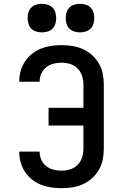

<svg xmlns="http://www.w3.org/2000/svg" viewBox="-20 -980 640 1008"><path d="M303 8Q275 8 248 4Q221 0 195.5 -10Q170 -20 148 -37.5Q126 -55 111 -78Q96 -101 88.5 -127.5Q81 -154 81 -182Q81 -182 81 -182.5Q81 -183 81 -184H188Q188 -183 188 -183Q188 -183 188 -183Q188 -161 197 -141Q206 -121 222.5 -108Q239 -95 260 -89.5Q281 -84 303 -84Q326 -84 348.5 -91Q371 -98 387.5 -114.5Q404 -131 411 -154Q418 -177 418 -200V-321H235V-414H418V-535Q418 -558 411 -581Q404 -604 387.5 -620.5Q371 -637 348.5 -644Q326 -651 303 -651Q281 -651 260 -645.5Q239 -640 222.5 -627Q206 -614 197 -594Q188 -574 188 -552Q188 -552 188 -552Q188 -552 188 -551H81Q81 -552 81 -552.5Q81 -553 81 -553Q81 -581 88.5 -607.5Q96 -634 111 -657Q126 -680 148 -697.5Q170 -715 195.5 -725Q221 -735 248 -739Q275 -743 303 -743Q332 -743 360.5 -738.5Q389 -734 415.5 -722Q442 -710 463.5 -690.5Q485 -671 499.5 -646Q514 -621 519.5 -592.5Q525 -564 525 -535V-200Q525 -171 519.5 -142.5Q514 -114 499.5 -89Q485 -64 463.5 -44.5Q442 -25 415.5 -13Q389 -1 360.5 3.5Q332 8 303 8ZM400 -810Q385 -810 370 -814.5Q355 -819 344.5 -829.5Q334 -840 329.5 -855Q325 -870 325 -885Q325 -900 329.5 -915Q334 -930 344.5 -940.5Q355 -951 370 -955.5Q385 -960 400 -960Q415 -960 430 -955.5Q445 -951 455.5 -940.5Q466 -930 470.5 -915Q475 -900 475 -885Q475 -870 470.5 -855Q466 -840 455.5 -829.5Q445 -819 430 -814.5Q415 -810 400 -810ZM200 -810Q185 -810 170 -814.5Q155 -819 144.5 -829.5Q134 -840 129.5 -855Q125 -870 125 -885Q125 -900 129.5 -915Q134 -930 144.5 -940.5Q155 -951 170 -955.5Q185 -960 200 -960Q215 -960 230 -955.5Q245 -951 255.5 -940.5Q266 -930 270.5 -915Q275 -900 275 -885Q275 -870 270.5 -855Q266 -840 255.5 -829.5Q245 -819 230 -814.5Q215 -810 200 -810Z"/></svg>

Font: Iosevka Custom SmBdEx
Style: Regular
Weight: 600
Width: 7
Monospace: yes
Designer: Belleve Invis
Foundry: Belleve Invis
Version: Version 11.2.4; ttfautohint (v1.8.4)